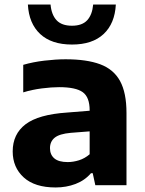

<svg xmlns="http://www.w3.org/2000/svg" viewBox="-20 -817 638 847"><path d="M225.5 10Q133.5 10 84.8 -34.2Q36 -78.5 36 -149Q36 -225.5 92.8 -268.8Q149.5 -312 276 -320.5L375.5 -328.5V-330.5Q375.5 -388.5 344.8 -410.5Q314 -432.5 241 -432.5Q207.5 -432.5 164.5 -427Q121.5 -421.5 82.5 -409.5V-531Q125.5 -543.5 176 -549.5Q226.5 -555.5 269.5 -555.5Q362.5 -555.5 421.8 -533.5Q481 -511.5 509.5 -459.8Q538 -408 538 -318.5V0H400.5L389 -53H381.5Q354 -21 313.2 -5.5Q272.5 10 225.5 10ZM200.5 -163.5Q200.5 -134.5 219.8 -118.2Q239 -102 278.5 -102Q303 -102 328.5 -110Q354 -118 375.5 -136.5V-237.5L292 -231Q242 -226.5 221.2 -209.5Q200.5 -192.5 200.5 -163.5ZM297.5 -620.5Q207 -620.5 157.2 -667Q107.5 -713.5 103 -797H203Q207 -752 229.5 -727.8Q252 -703.5 297.5 -703.5Q342.5 -703.5 364.8 -727.8Q387 -752 391 -797H491Q486.5 -713 437 -666.8Q387.5 -620.5 297.5 -620.5Z"/></svg>

Font: Encode Sans SemiExpanded SemiExpanded
Style: Bold
Weight: 700
Width: 6
Designer: Multiple Designers
Foundry: Impallari Type
Version: Version 3.000; ttfautohint (v1.8.3) -l 8 -r 50 -G 200 -x 14 